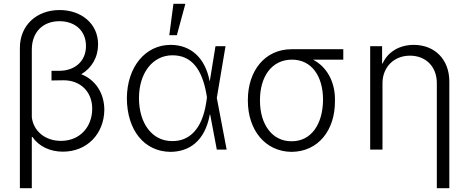

<svg xmlns="http://www.w3.org/2000/svg" viewBox="-20 -790 2477 1014"><path d="M295 -737C173 -737 84 -656 85 -535V204H148V-66L151 -67C185 -17 244 11 312 11C439 11 529 -82 531 -209C531 -298 484 -369 409 -398C465 -431 498 -488 498 -556C498 -666 408 -737 295 -737ZM148 -171V-528C148 -620 206 -678 294 -678C378 -678 434 -626 434 -548C435 -474 383 -417 294 -416H252V-365L314 -366C403 -367 467 -307 467 -216C467 -120 402 -46 302 -46C215 -46 156 -101 148 -171Z M881 12C978 11 1062 -43 1088 -185H1090L1125 0H1177L1125 -273L1171 -546H1118L1088 -362H1087C1064 -483 989 -553 881 -553C748 -553 651 -437 650 -271C651 -103 741 11 881 12ZM714 -272C714 -404 786 -498 891 -498C992 -498 1047 -424 1070 -294L1073 -275L1069 -248C1047 -104 977 -44 890 -45C784 -44 714 -138 714 -272ZM874 -604H914L959 -770H896Z M1289 -262V-258C1289 -103 1381 11 1520 12C1659 11 1750 -100 1749 -257V-262C1750 -359 1705 -438 1633 -475H1793V-530H1520C1378 -530 1289 -415 1289 -262ZM1353 -258V-262C1353 -384 1414 -475 1522 -475C1628 -475 1685 -385 1686 -267V-262C1685 -134 1623 -43 1520 -44C1417 -43 1353 -134 1353 -258Z M2000 -350C2000 -436 2061 -496 2145 -496C2230 -496 2287 -437 2287 -351V204H2353V-360C2353 -475 2277 -553 2165 -553C2089 -553 2027 -515 2001 -455H1998V-546H1935V0H2000Z"/></svg>

Font: Wafeq Light
Style: Regular
Weight: 300
Designer: Rasmus Andersson & Azza Alameddine
Foundry: Google & TypeTogether
Version: Version 3.000;January 28, 2025;FontCreator 15.0.0.3014 64-bi